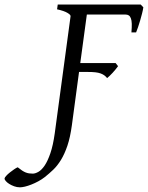

<svg xmlns="http://www.w3.org/2000/svg" viewBox="-167 -635 648 841"><path d="M147.9 -86.9Q140.6 -33.2 128.2 3.4Q115.7 40 100.1 65.4Q84.5 90.8 66.4 108.2Q48.3 125.5 29.3 140.6Q16.1 150.9 0.7 159.2Q-14.6 167.5 -29.5 173.3Q-44.4 179.2 -57.6 182.4Q-70.8 185.5 -79.6 185.5Q-92.8 185.5 -105.2 180.9Q-117.7 176.3 -127.2 170.2Q-136.7 164.1 -142.1 157.5Q-147.5 150.9 -147 146.5Q-146.5 142.6 -139.9 135.3Q-133.3 127.9 -124 120.6Q-114.7 113.3 -105.2 106.7Q-95.7 100.1 -89.4 97.7Q-78.6 106.4 -70.1 112.1Q-61.5 117.7 -54 120.6Q-46.4 123.5 -39.1 124.5Q-31.7 125.5 -23.4 125.5Q-12.7 125.5 1.2 117.7Q15.1 109.9 28.6 90.1Q42 70.3 53.7 36.1Q65.4 2 72.8 -50.8L142.1 -564Q143.1 -569.8 128.4 -578.6Q113.8 -587.4 83 -594.2L85.9 -615.2H449.2L460.9 -603Q459 -590.3 455.1 -575.2Q451.2 -560.1 446.8 -544.9Q442.4 -529.8 437.7 -516.1Q433.1 -502.4 429.2 -493.2H408.7Q410.6 -515.6 410.2 -530.8Q409.7 -545.9 406.2 -554.9Q402.8 -564 397 -567.6Q391.1 -571.3 382.8 -571.3H213.4L184.6 -358.9H339.4L350.1 -345.2Q345.2 -338.4 339.1 -330.8Q333 -323.2 326.4 -316.2Q319.8 -309.1 313.5 -303Q307.1 -296.9 302.2 -293Q296.4 -300.3 289.6 -305.2Q282.7 -310.1 273.2 -313.5Q263.7 -316.9 250.2 -318.4Q236.8 -319.8 218.8 -319.8H179.2Z"/></svg>

Font: Gentium Plus Phon
Style: Italic
Weight: 400
Italic angle: -8°
Designer: J. Victor Gaultney, Annie Olsen, Iska Routamaa, Becca Hirsbrunner
Foundry: SIL International
Version: Version 5.000